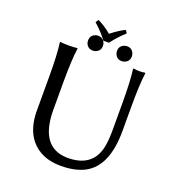

<svg xmlns="http://www.w3.org/2000/svg" viewBox="-150 -956 992 1085"><g transform="rotate(20 346.0 -414.0)"><path d="M240.2 -709Q240.2 -739.3 267.6 -750.5Q275.9 -753.9 285.2 -753.9Q315.4 -753.9 326.7 -726.1Q330.1 -717.3 330.1 -709Q330.1 -678.7 302.2 -667.5Q293.9 -664.1 285.2 -664.1Q254.9 -664.1 243.2 -691.9Q240.2 -700.7 240.2 -709ZM414.1 -709Q414.1 -739.3 441.9 -750.5Q450.2 -753.9 459 -753.9Q489.3 -753.9 500.5 -726.1Q503.9 -717.3 503.9 -709Q503.9 -678.7 476.1 -667.5Q467.8 -664.1 459 -664.1Q428.7 -664.1 417.5 -691.9Q414.1 -700.7 414.1 -709ZM543.9 -444.8Q543.9 -573.7 534.2 -645L536.1 -647.9Q554.7 -645 570.8 -645Q588.4 -645 606 -647.9L607.9 -645Q598.1 -578.1 598.1 -444.8V-294.9Q598.1 -82.5 479.5 -20Q421.9 9.8 336.9 9.8Q218.8 9.8 155.8 -66.4Q104.5 -129.9 104 -235.8V-444.8Q104 -573.7 94.2 -645L96.2 -647.9Q114.3 -645 147 -645Q179.7 -645 198.2 -647.9L200.2 -645Q190.4 -578.1 189.9 -444.8V-269Q192.4 -47.4 357.9 -45.9Q504.4 -45.9 534.2 -171.4Q543.9 -212.4 543.9 -276.9ZM322.3 -737.3Q293.9 -776.9 244.6 -820.8L256.8 -838.4Q303.7 -814.5 338.4 -784.7Q382.3 -819.8 420.9 -838.4L432.1 -820.8Q393.6 -787.1 355.5 -737.3Z"/></g></svg>

Font: Linux Biolinum O
Style: Regular
Weight: 400
Designer: Philipp H. Poll
Foundry: Philipp H. Poll
Version: Version 1.0.4